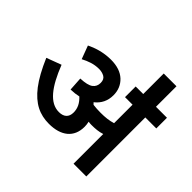

<svg xmlns="http://www.w3.org/2000/svg" viewBox="-191 -1008 1212 1212"><g transform="rotate(45 414.5 -402.5)"><path d="M502 -213.9C502 -227.1 500.5 -240.7 497.1 -254.9C507.3 -253.4 516.6 -252.9 524.9 -252.9C558.1 -252.9 587.9 -255.4 617.2 -265.1V0H731V-526.9H829.1V-622.1H731V-805.2H617.2V-622.1H549.8V-526.9H617.2V-361.8C583.5 -351.6 551.3 -348.1 509.8 -348.1C486.3 -348.1 463.9 -349.6 443.8 -352.1C439.9 -356.4 436 -360.4 432.1 -363.8C470.7 -394 490.2 -434.1 490.2 -483.9C490.2 -526.4 475.6 -562 446.3 -589.8C416.5 -617.7 374.5 -631.8 319.8 -631.8C251 -631.8 191.4 -610.8 153.8 -591.8L187 -502.9C225.6 -522.9 262.7 -537.1 308.1 -537.1C326.2 -537.1 342.3 -533.2 356.4 -525.4C370.6 -517.1 377.9 -502.9 377.9 -481.9C377.9 -460 370.1 -443.4 354 -431.2C337.9 -418.9 309.1 -412.1 267.1 -410.2L272.9 -317.9C298.3 -318.4 321.8 -321.3 342.8 -326.2C372.6 -298.3 389.2 -267.6 389.2 -229C389.2 -186 363.8 -165 320.8 -165C239.3 -165 178.2 -245.1 122.1 -388.2L22.9 -351.1C53.7 -279.3 85 -222.7 116.7 -181.2C180.2 -98.6 247.6 -67.9 329.1 -67.9C437 -67.9 502 -119.6 502 -213.9Z"/></g></svg>

Font: Noto Reveo Sans
Style: Regular
Weight: 600
Designer: Monotype Design Team
Foundry: Monotype Imaging Inc.
Version: Version 2.007